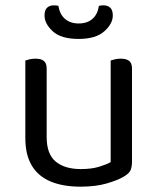

<svg xmlns="http://www.w3.org/2000/svg" viewBox="-20 -687 591 720"><path d="M75 -169V-260H155V-173Q155 -109 189 -81Q223 -53 283 -53Q323 -53 351 -61.5Q379 -70 395 -79V-260H475V-82Q475 -61 469.5 -48.5Q464 -36 443 -24Q421 -11 380 1Q339 13 282 13Q216 13 169.5 -6.5Q123 -26 99 -66.5Q75 -107 75 -169ZM475 -208H395V-460Q400 -462 410.5 -464.5Q421 -467 432 -467Q454 -467 464.5 -458.5Q475 -450 475 -430ZM155 -208H75V-460Q80 -462 90.5 -464.5Q101 -467 113 -467Q134 -467 144.5 -458.5Q155 -450 155 -430ZM275 -599Q307 -599 326.5 -616Q346 -633 351 -665Q355 -666 359 -666.5Q363 -667 368 -667Q384 -667 393.5 -658Q403 -649 403 -629Q403 -598 371 -569.5Q339 -541 275 -541Q209 -541 178 -569.5Q147 -598 147 -629Q147 -649 156.5 -658Q166 -667 182 -667Q187 -667 191.5 -666.5Q196 -666 199 -665Q204 -633 224 -616Q244 -599 275 -599Z"/></svg>

Font: Baloo Tamma 2
Style: Regular
Weight: 400
Designer: Divya Kowshik, Shuchita Grover and Ek Type
Foundry: Ek Type
Version: Version 1.700